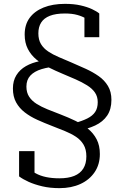

<svg xmlns="http://www.w3.org/2000/svg" viewBox="-20 -740 647 996"><path d="M276 -429 289 -397Q234 -393 196 -381.5Q158 -370 137.5 -348Q117 -326 117 -291Q117 -260 131 -238.5Q145 -217 169.5 -201.5Q194 -186 226 -173Q258 -160 295 -146Q334 -131 370.5 -113.5Q407 -96 436 -72.5Q465 -49 481.5 -17Q498 15 498 59Q498 113 471 153Q444 193 397 214.5Q350 236 289 236Q239 236 199 226.5Q159 217 129 203.5Q99 190 79 175V44H159V181Q148 171 140 161.5Q132 152 127 144Q122 136 120.5 131Q119 126 122 126Q140 145 164 158.5Q188 172 219 178.5Q250 185 288 185Q334 185 365 172.5Q396 160 412 134.5Q428 109 428 71Q428 35 413.5 10.5Q399 -14 374 -30.5Q349 -47 317 -60Q285 -73 249 -87Q210 -102 173.5 -118.5Q137 -135 108.5 -157Q80 -179 63.5 -209Q47 -239 47 -281Q47 -321 65 -350Q83 -379 114.5 -397Q146 -415 187.5 -423Q229 -431 276 -429ZM376 -60 365 -101Q406 -112 433 -125.5Q460 -139 473.5 -159Q487 -179 487 -210Q487 -239 472.5 -260Q458 -281 431.5 -297.5Q405 -314 372 -328.5Q339 -343 303 -358Q267 -373 232 -390.5Q197 -408 169 -431Q141 -454 124.5 -486Q108 -518 108 -561Q108 -612 133.5 -647Q159 -682 206 -701Q253 -720 317 -720Q363 -720 398 -712Q433 -704 457.5 -692.5Q482 -681 495 -670V-547H418V-663Q428 -662 436.5 -656.5Q445 -651 451 -643Q457 -635 459.5 -627Q462 -619 461 -613Q448 -630 428 -642.5Q408 -655 381 -662.5Q354 -670 317 -670Q269 -670 238.5 -658Q208 -646 193.5 -623Q179 -600 179 -567Q179 -534 192.5 -511.5Q206 -489 230 -473Q254 -457 284.5 -444Q315 -431 348 -417Q388 -400 425 -383Q462 -366 492 -345Q522 -324 540 -294Q558 -264 558 -222Q558 -173 536 -140.5Q514 -108 473.5 -89Q433 -70 376 -60Z"/></svg>

Font: Roboto Serif SemiCondensed Light
Style: Regular
Weight: 300
Width: 4
Designer: Greg Gazdowicz
Foundry: Commercial Type
Version: Version 1.007